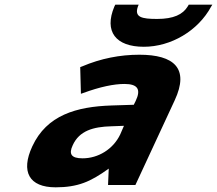

<svg xmlns="http://www.w3.org/2000/svg" viewBox="-20 -791 928 821"><path d="M331 -507 323 -504 326 -390 335 -393C408 -420 468 -432 512 -432C569 -432 584 -409 560 -359L552 -343L457 -340C307 -335 180 -299 118 -165C68 -57 104 10 218 10C264 10 303 4 338 -9C371 -21 405 -41 445 -70L442 0H559L727 -362C791 -499 724 -557 576 -557C493 -557 411 -541 331 -507ZM291 -170C319 -232 379 -249 456 -251L510 -253L494 -216C464 -153 400 -114 333 -114C285 -114 273 -132 291 -170ZM573 -771H473L469 -763C424 -656 475 -591 595 -591C711 -591 827 -659 883 -763L888 -771H787L783 -764C762 -729 722 -710 652 -710C586 -710 553 -717 570 -764Z"/></svg>

Font: Passageway
Style: BdSuIt
Weight: 700
Foundry: Ascender Corporation
Version: Version 1.11